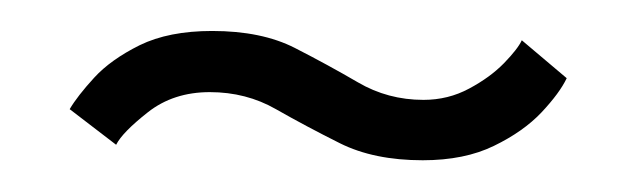

<svg xmlns="http://www.w3.org/2000/svg" viewBox="-20 -739 411 124"><path d="M253 -635.5Q221.5 -635.5 199.5 -646.5Q177.5 -657.5 158.2 -668.5Q139 -679.5 115.5 -679.5Q92 -679.5 75.5 -666.5Q59 -653.5 55 -645.5L25 -668.5Q30 -677 40.8 -688.8Q51.5 -700.5 70.2 -709.8Q89 -719 117 -719Q149 -719 170.5 -708Q192 -697 211.2 -685.8Q230.5 -674.5 253.5 -674.5Q269.5 -674.5 283 -681.8Q296.5 -689 305.5 -698.2Q314.5 -707.5 317 -713L346 -688.5Q341.5 -679 329.8 -666.5Q318 -654 299 -644.8Q280 -635.5 253 -635.5Z"/></svg>

Font: Imbue Thin 10pt
Style: Regular
Weight: 400
Version: Version 1.102